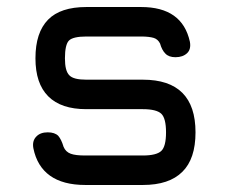

<svg xmlns="http://www.w3.org/2000/svg" viewBox="-20 -527 651 547"><path d="M387 0C387 0 387 0 387 0C437 0 474.5 -12.5 499.5 -37.5C524.5 -62 537 -99.5 537 -150C537 -150 537 -150 537 -150C537 -200 524.5 -237.5 499.5 -262.5C474.5 -287.5 437 -300 387 -300C387 -300 226 -300 226 -300C226 -300 226 -300 226 -300C201.5 -300 185.5 -304 177.5 -312.5C169 -321 165 -337 165 -361C165 -361 165 -361 165 -361C165 -387 169 -404 176.5 -411.5C184 -419 200.5 -423 226 -423C226 -423 382 -423 382 -423C382 -423 382 -423 382 -423C397.5 -423 409.5 -421.5 418 -419C426 -416.5 432 -411 436 -403C436 -403 436 -403 436 -403C439.5 -390.5 444.5 -381 451 -374.5C457.5 -367.5 467 -364 480 -364C480 -364 480 -364 480 -364C494 -364 505 -368 513 -375.5C521 -383 523.5 -394 521 -408C521 -408 521 -408 521 -408C506.5 -474 460.5 -507 382 -507C382 -507 226 -507 226 -507C226 -507 226 -507 226 -507C177 -507 140.5 -495 117 -471C93 -446.5 81 -410 81 -361C81 -361 81 -361 81 -361C81 -313 93 -277 117.5 -252.5C142 -228 178 -216 226 -216C226 -216 387 -216 387 -216C387 -216 387 -216 387 -216C413 -216 430.5 -211.5 439.5 -203C448.5 -194.5 453 -176.5 453 -150C453 -150 453 -150 453 -150C453 -123 448.5 -105.5 439.5 -97C430.5 -88.5 413 -84 387 -84C387 -84 223 -84 223 -84C223 -84 223 -84 223 -84C204.5 -84 191 -85.5 181.5 -89C172 -92.5 165 -99 161 -109C161 -109 161 -109 161 -109C157 -122.5 152 -133 146 -140C139.5 -146.5 129.5 -150 116 -150C116 -150 116 -150 116 -150C102 -150 91 -146 83.5 -138C75.5 -130 72.5 -119 75 -105C75 -105 75 -105 75 -105C82 -70 98 -44 122.5 -26.5C147 -9 180.5 0 223 0C223 0 387 0 387 0Z"/></svg>

Font: Jura-Fortis-Bold
Style: Bold
Weight: 500
Designer: Daniel Johnson, Alexei Vanyashin, Mirko Velimirovic
Foundry: Daniel Johnson
Version: ""